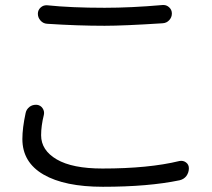

<svg xmlns="http://www.w3.org/2000/svg" viewBox="-20 -713 827 750"><path d="M164.1 -620.1Q148.4 -621.1 138.2 -632.8Q127.9 -644.5 127.9 -659.2Q127.9 -673.8 138.7 -683.6Q149.4 -693.4 164.1 -692.4Q257.8 -682.6 388.7 -682.6Q492.2 -682.6 615.2 -693.4Q617.2 -693.4 619.1 -693.4Q630.9 -693.4 640.6 -684.6Q651.4 -674.8 651.4 -660.2Q651.4 -645.5 641.1 -634.3Q630.9 -623 615.2 -622.1Q462.9 -612.3 388.7 -612.3Q283.2 -612.3 164.1 -620.1ZM80.1 -271.5Q83 -286.1 95.7 -295.9Q106.4 -303.7 120.1 -303.7Q122.1 -303.7 124 -303.7Q138.7 -301.8 146.5 -290Q154.3 -278.3 151.4 -264.6Q140.6 -221.7 140.6 -184.6Q140.6 -126 201.7 -90.3Q262.7 -54.7 379.9 -54.7Q560.5 -54.7 680.7 -84Q695.3 -86.9 706.5 -78.6Q717.8 -70.3 717.8 -55.7Q717.8 -39.1 708 -25.4Q698.2 -12.7 681.6 -8.8Q559.6 16.6 381.8 16.6Q232.4 16.6 149.9 -31.2Q67.4 -79.1 67.4 -169.9Q67.4 -212.9 80.1 -271.5Z"/></svg>

Font: Gen Jyuu Gothic P Normal
Style: Regular
Weight: 300
Designer: [Source Han Sans]
Ryoko NISHIZUKA  (kana & ideographs); Paul D. Hunt (Latin, Greek & Cyrillic); Wenlong ZHANG  (bopomofo
Version: Version 1.002.20150607